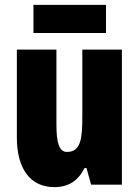

<svg xmlns="http://www.w3.org/2000/svg" viewBox="-20 -756 569 786"><path d="M414 -736H117V-621H414ZM479 -553H317V-280C317 -191 312 -134 254 -134C222 -134 211 -172 211 -246V-553H49V-193C49 -64 105 10 202 10C261 10 300 -16 326 -68H334L353 0H479Z"/></svg>

Font: Noto Sans Lao Looped ExtraCondensed Black
Style: Regular
Weight: 900
Width: 2
Designer: Mark Frömberg, Ben Mitchell
Foundry: The Fontpad Ltd
Version: Version 1.002